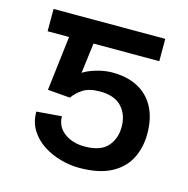

<svg xmlns="http://www.w3.org/2000/svg" viewBox="-85 -610 687 702"><g transform="rotate(15 258.5 -259.5)"><path d="M175.3 -230.5 90.3 -237.3 125 -528.3H456.5V-443.8H207.5L192.9 -329.1Q209.5 -340.3 238.8 -349.4Q268.1 -358.4 295.4 -359.4Q354.5 -360.8 396.5 -339.4Q438.5 -317.9 460.7 -276.4Q482.9 -234.9 482.9 -175.8Q482.9 -124 461.9 -82.3Q440.9 -40.5 394.8 -15.9Q348.6 8.8 273.4 8.8Q239.7 8.8 203.9 -1Q168 -10.7 137.7 -30.3Q107.4 -49.8 88.6 -79.6Q69.8 -109.4 69.8 -149.4L164.6 -157.2Q165 -118.2 195.8 -95Q226.6 -71.8 273.4 -71.8Q332.5 -71.8 359.1 -101.3Q385.7 -130.9 385.7 -175.8Q385.7 -222.7 358.4 -251.7Q331.1 -280.8 276.4 -280.8Q235.4 -280.8 212.2 -265.6Q189 -250.5 175.3 -230.5ZM181.2 -528.3V-443.8H33.7V-528.3Z"/></g></svg>

Font: Inter 28pt
Style: Regular
Weight: 400
Designer: Rasmus Andersson
Foundry: rsms
Version: Version 4.001;git-66647c0bb